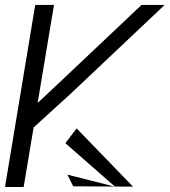

<svg xmlns="http://www.w3.org/2000/svg" viewBox="-26 -747 678 767"><path d="M189.6 -727.3 124.3 -335.6 222.3 -427.6 539.4 -727.3H631.7L258.9 -375L108.3 -237.9L68.5 0H-6L114.7 -727.3ZM505.3 -1.4 432.9 -1.8 433.9 -1.1 430.8 -1.8 266.3 -2.8 243.3 -49.4 430.8 -1.8H432.9L235.1 -175.1L280.2 -234Z"/></svg>

Font: Karasuma Gothic
Style: Light Italic
Weight: 300
Italic angle: 9.39998°
Designer: Rasmus Andersson / Ryoko Nishizuka
Foundry: rsms
Version: Version 1.00